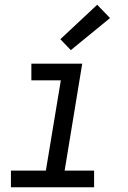

<svg xmlns="http://www.w3.org/2000/svg" viewBox="-20 -788 540 808"><path d="M26 0V-70H173L236 -450H112V-520H326L252 -70H376V0ZM278 -577 234 -623 389 -768 443 -712Z"/></svg>

Font: Iosevka SS04
Style: Italic
Weight: 400
Italic angle: -9°
Monospace: yes
Designer: Belleve Invis
Foundry: Belleve Invis
Version: Version 19.0.0; ttfautohint (v1.8.4)